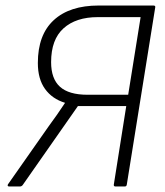

<svg xmlns="http://www.w3.org/2000/svg" viewBox="-20 -675 597 695"><path d="M13 0Q9 0 8 -2.5Q7 -5 9 -8L157 -219Q172 -239 186.5 -260Q201 -281 215 -302V-303Q169 -317 143 -353Q117 -389 117 -447Q117 -549 174.5 -602Q232 -655 337 -655H535Q543 -655 542 -649L439 -7Q438 0 432 0H398Q391 0 392 -7L437 -291H262L62 -5Q58 0 52 0ZM297 -332H444L489 -613H334Q255 -613 210 -572.5Q165 -532 165 -450Q165 -390 197 -361Q229 -332 297 -332Z"/></svg>

Font: Sofia Sans Semi Condensed Light
Style: Italic
Weight: 300
Italic angle: -9°
Version: Version 4.100